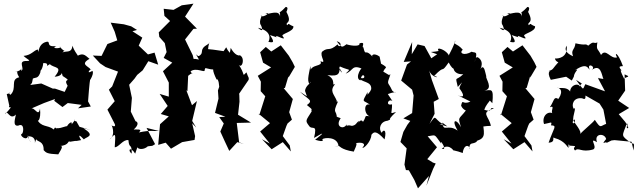

<svg xmlns="http://www.w3.org/2000/svg" viewBox="-20 -796 3496 1051"><path d="M475 -85 415 -102 398 -132C368 -132 411 -161 372 -115C381 -151 321 -87 361 -102C345 -114 323 -92 288 -94C296 -70 284 -117 275 -87C237 -116 207 -95 180 -147C184 -120 206 -138 199 -202C190 -151 170 -213 149 -201L221 -232L281 -254L277 -244L322 -210L351 -232L427 -222L407 -203L477 -213L462 -241C464 -267 469 -340 475 -372C451 -321 500 -389 486 -408C441 -383 485 -430 478 -414C464 -435 416 -443 470 -474C441 -498 432 -512 385 -478C428 -488 398 -487 376 -546C374 -501 336 -520 322 -508C342 -536 342 -496 306 -542C330 -530 249 -527 289 -544C226 -536 262 -573 234 -567C181 -555 194 -485 187 -525C165 -521 153 -494 109 -490C129 -470 156 -463 127 -462C71 -465 121 -416 95 -409C101 -445 109 -407 62 -403C94 -409 58 -415 85 -373C33 -361 76 -313 37 -277C14 -292 60 -292 17 -281L31 -217C19 -193 68 -236 8 -171C20 -204 32 -133 67 -169C63 -146 48 -105 79 -108C115 -126 109 -72 101 -64C79 -58 131 -16 133 -56C138 -23 163 5 130 -50C198 -54 156 24 178 -34C185 -18 220 -26 219 26C233 41 238 46 299 49C321 13 328 -1 303 4C364 0 349 -30 363 -20C425 -31 369 -18 424 -29C404 -63 416 -58 439 -33C451 -47 507 -51 436 -94ZM350 -326 334 -293 281 -311H269L206 -339L147 -331C151 -347 153 -323 160 -366C178 -374 190 -364 203 -406C189 -404 212 -403 217 -451C260 -452 218 -421 253 -445C275 -421 329 -436 279 -376C344 -380 306 -431 323 -380C383 -342 321 -374 350 -327Z M732 10C737 23 769 24 789 5C822 0 806 7 829 -7L782 -96L850 -79C815 -77 807 -85 740 -71C766 -93 722 -86 712 -87C760 -130 708 -139 724 -128L696 -185L702 -260L687 -332L716 -365L731 -386L761 -411L792 -461L846 -442L826 -508L790 -498L729 -556L724 -512L759 -590L705 -625L730 -632L698 -652L658 -663L586 -672L608 -622L622 -575L568 -555L536 -490L488 -492L528 -449L558 -429L626 -404L594 -323L576 -305L608 -242L568 -196L613 -108C594 -139 630 -91 590 -109C588 -122 618 -58 580 -33C615 -70 613 -70 608 10C630 11 653 -34 683 -29C687 24 702 -17 701 45C676 26 694 3 720 45Z M1104 -423C1107 -425 1148 -407 1174 -421C1137 -440 1141 -410 1166 -360C1169 -367 1178 -357 1180 -321L1173 -301L1176 -256L1157 -178L1214 -157L1180 -155L1205 -120L1186 -76C1202 -41 1218 -5 1235 30L1279 -18L1315 -8L1289 -17L1276 -123L1354 -125L1283 -168L1291 -239L1290 -275L1289 -283L1341 -359C1343 -376 1342 -363 1329 -400C1301 -374 1328 -384 1282 -449C1304 -405 1327 -486 1289 -494C1311 -498 1276 -472 1243 -534C1231 -472 1239 -494 1252 -495C1203 -533 1232 -555 1204 -516C1164 -521 1165 -523 1119 -527C1123 -577 1139 -566 1118 -554C1064 -523 1102 -510 1070 -490C1059 -483 1039 -525 1069 -470C1008 -484 1037 -453 1040 -473L1035 -494L993 -580L1039 -638L1058 -639L993 -705L1039 -776L975 -767L930 -742L876 -748L880 -709L911 -681L849 -619L852 -594L882 -560L892 -511L876 -479L923 -453L872 -406L904 -344V-267L854 -282L898 -216L860 -172L904 -159L856 -116L846 -3L887 -15L916 18L977 -18L1045 -30L1048 -51L1032 -121L1054 -98L1032 -134L1058 -243L1031 -220L1000 -302L1006 -297L1010 -381C1046 -412 1037 -378 1023 -405C1054 -430 1105 -393 1100 -413Z M1566 0 1528 -51 1548 -107 1554 -120 1578 -141 1563 -182 1583 -254 1533 -313 1540 -315 1559 -379V-371L1594 -430L1582 -455L1561 -491L1517 -548L1465 -514L1435 -539L1404 -510L1420 -453L1464 -427L1391 -381L1408 -349L1407 -297L1432 -269L1399 -165L1396 -173L1458 -122L1404 -76L1457 -10L1414 -34L1467 21L1528 -18L1572 33ZM1495 -592C1473 -617 1556 -563 1528 -597C1512 -611 1590 -621 1586 -652C1557 -662 1564 -672 1552 -658C1537 -677 1585 -665 1546 -734C1525 -695 1573 -758 1544 -758C1491 -701 1516 -756 1513 -705C1509 -745 1456 -718 1432 -719C1470 -739 1426 -695 1407 -710C1423 -716 1392 -684 1408 -657C1395 -687 1441 -599 1392 -644C1470 -626 1457 -580 1449 -567C1480 -560 1483 -566 1458 -604Z M1660 -269 1622 -294C1667 -250 1698 -248 1660 -221C1700 -188 1680 -204 1686 -186C1655 -136 1649 -137 1671 -108C1688 -80 1719 -124 1699 -41C1759 -76 1756 -71 1705 -31C1763 -13 1744 -34 1744 -34C1758 -44 1826 -48 1833 2C1790 11 1824 4 1833 3C1837 -1 1843 23 1917 34C1915 33 1942 -14 1927 -12C1956 -19 1989 -13 1964 12C1969 21 2012 -21 2013 -58C2026 -74 2037 -85 2085 -33C2100 -92 2075 -86 2070 -69C2050 -89 2061 -131 2101 -135C2140 -152 2082 -122 2148 -183C2108 -172 2127 -172 2126 -225C2088 -215 2105 -259 2128 -243L2103 -281C2162 -304 2151 -275 2127 -300C2103 -354 2095 -326 2117 -388C2100 -397 2139 -365 2078 -404C2090 -436 2117 -417 2042 -462C2079 -422 2062 -457 2058 -486C2030 -508 2002 -497 2027 -476C1976 -541 1983 -479 1969 -537C1956 -537 1986 -570 1948 -559C1953 -535 1881 -550 1877 -554C1849 -533 1851 -536 1823 -570C1862 -561 1838 -527 1828 -553C1779 -510 1779 -542 1743 -513C1728 -489 1772 -444 1734 -461C1750 -429 1683 -448 1677 -403C1682 -407 1682 -398 1679 -435C1669 -380 1657 -345 1681 -332C1672 -390 1676 -319 1692 -349C1653 -331 1647 -298 1651 -295ZM1992 -269V-292C1958 -230 1967 -251 2005 -223C1966 -236 1974 -160 2010 -158C1968 -166 1989 -160 1967 -129C1952 -155 1932 -103 1946 -135C1927 -122 1932 -112 1907 -107C1863 -119 1882 -87 1877 -115C1863 -84 1811 -101 1845 -149C1824 -155 1806 -169 1824 -147C1824 -200 1797 -168 1830 -240C1788 -240 1777 -241 1810 -226L1824 -243C1809 -282 1781 -296 1815 -337C1790 -321 1825 -359 1772 -385C1845 -374 1834 -403 1841 -419C1870 -373 1826 -421 1841 -432C1898 -406 1902 -424 1872 -393C1917 -409 1903 -446 1967 -418C1966 -446 1916 -367 1953 -356C1964 -422 1999 -348 1945 -373C1952 -343 2016 -355 2012 -308C2003 -278 1957 -262 2002 -234Z M2341 -477 2304 -544 2266 -553 2234 -499 2236 -566 2190 -457 2230 -460 2208 -443 2176 -355 2236 -305C2239 -294 2241 -284 2244 -273L2236 -177L2188 -148L2226 -134L2210 -113L2188 -74L2172 -19L2206 16L2194 105L2202 135L2218 136L2248 189L2268 235L2328 167L2314 221L2351 128L2365 99L2350 94L2319 75L2372 10L2321 -50C2369 -57 2354 -65 2395 -10C2383 -44 2435 34 2398 17C2445 -16 2469 42 2463 27C2502 35 2520 47 2513 39C2523 -19 2559 7 2548 20C2551 -23 2565 -3 2589 -20C2602 -63 2586 -49 2567 -18C2639 -36 2633 -52 2623 -123C2612 -87 2598 -106 2667 -107C2657 -161 2606 -180 2684 -202C2652 -214 2684 -177 2631 -195C2650 -251 2693 -247 2632 -277L2675 -231C2684 -319 2668 -302 2631 -300C2685 -309 2635 -369 2642 -378C2636 -398 2632 -439 2615 -425C2593 -396 2644 -453 2595 -483C2571 -475 2594 -498 2577 -455C2601 -523 2577 -504 2562 -513C2521 -489 2491 -504 2513 -524C2480 -563 2456 -549 2474 -575C2445 -499 2434 -498 2438 -490C2428 -521 2362 -546 2381 -517C2338 -507 2319 -519 2373 -499ZM2429 -104C2377 -119 2378 -113 2404 -116C2351 -148 2372 -175 2331 -118L2359 -173L2354 -239L2382 -254L2344 -358L2329 -410C2345 -367 2397 -369 2357 -381C2422 -448 2389 -387 2436 -454C2466 -398 2475 -423 2480 -435C2448 -435 2463 -385 2516 -390C2474 -349 2471 -385 2486 -320C2537 -377 2483 -317 2498 -308C2523 -273 2521 -258 2485 -275L2555 -240C2510 -219 2514 -259 2504 -218C2502 -227 2505 -202 2530 -191C2490 -139 2486 -160 2503 -99C2484 -143 2445 -150 2485 -81C2430 -121 2408 -68 2401 -125Z M2889 0 2851 -51 2871 -107 2877 -120 2901 -141 2886 -182 2906 -254 2856 -313 2863 -315 2882 -379V-371L2917 -430L2905 -455L2884 -491L2840 -548L2788 -514L2758 -539L2727 -510L2743 -453L2787 -427L2714 -381L2731 -349L2730 -297L2755 -269L2722 -165L2719 -173L2781 -122L2727 -76L2780 -10L2737 -34L2790 21L2851 -18L2895 33ZM2818 -592C2796 -617 2879 -563 2851 -597C2835 -611 2913 -621 2909 -652C2880 -662 2887 -672 2875 -658C2860 -677 2908 -665 2869 -734C2848 -695 2896 -758 2867 -758C2814 -701 2839 -756 2836 -705C2832 -745 2779 -718 2755 -719C2793 -739 2749 -695 2730 -710C2746 -716 2715 -684 2731 -657C2718 -687 2764 -599 2715 -644C2793 -626 2780 -580 2772 -567C2803 -560 2806 -566 2781 -604Z M3403 -128 3367 -171 3424 -205 3364 -245 3402 -300 3399 -389C3436 -374 3413 -378 3396 -366C3378 -402 3366 -432 3398 -394C3362 -431 3366 -433 3390 -434C3361 -514 3340 -510 3358 -482C3322 -470 3297 -535 3270 -495C3252 -533 3243 -519 3250 -564C3227 -553 3234 -577 3200 -546C3179 -561 3194 -544 3130 -559C3126 -520 3103 -525 3117 -488C3079 -505 3068 -524 3082 -546C3090 -479 3032 -474 3018 -476C3021 -449 3072 -445 3046 -465C2997 -415 3015 -418 2983 -407C3004 -407 2967 -412 2995 -359L3079 -376L3110 -355L3121 -376C3123 -404 3157 -424 3127 -411C3195 -458 3199 -418 3208 -415C3188 -456 3249 -433 3217 -411C3270 -453 3274 -381 3283 -364C3239 -368 3255 -379 3256 -363L3292 -296L3184 -335C3167 -301 3179 -300 3133 -359C3187 -325 3156 -347 3155 -322C3142 -350 3077 -320 3110 -263C3106 -336 3034 -306 3032 -317C3080 -301 3023 -236 3035 -255C3011 -270 3013 -243 2990 -209C3024 -223 2985 -179 3010 -173C2980 -194 2944 -159 2958 -117C2996 -123 3003 -135 2996 -110C3032 -108 3012 -99 2983 -15C3028 -17 2996 -53 3017 -40C3071 -26 3087 11 3092 14C3088 -36 3109 30 3096 1C3159 4 3105 5 3128 28C3148 8 3161 41 3227 22C3254 9 3198 -47 3248 -18C3230 -66 3290 -69 3298 -35C3265 5 3298 -26 3301 -14L3327 -27L3344 -29L3437 -20L3448 28C3455 -27 3447 -2 3432 -15C3376 -58 3385 -47 3412 -122C3433 -70 3396 -106 3417 -104ZM3119 -159C3133 -218 3127 -201 3120 -201C3107 -223 3119 -264 3166 -258C3181 -251 3186 -253 3185 -273L3262 -229L3283 -196L3298 -118C3263 -105 3270 -90 3236 -140C3225 -123 3170 -81 3153 -59C3172 -73 3121 -125 3118 -139C3135 -152 3125 -110 3115 -124Z"/></svg>

Font: Asimov Aggro
Style: Condensed
Weight: 500
Designer: Google
Version: Version 2.000980; 2014